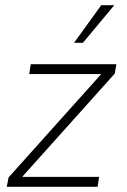

<svg xmlns="http://www.w3.org/2000/svg" viewBox="-20 -716 485 736"><path d="M6 0 13 -36 368 -432H92L98 -470H426L420 -434L65 -38H360L354 0ZM264 -552 368 -696H418L298 -552Z"/></svg>

Font: Gantari ExtraLight
Style: Italic
Weight: 250
Italic angle: -10°
Designer: Anugrah Pasau
Foundry: Lafontype
Version: Version 1.000